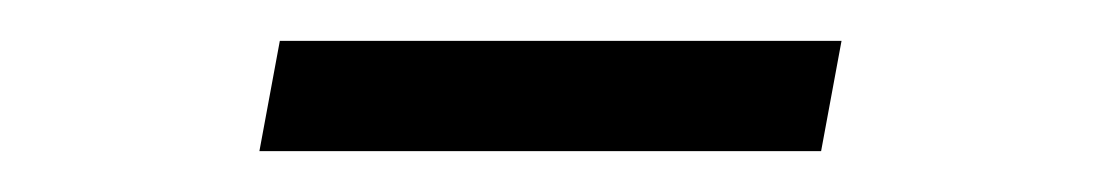

<svg xmlns="http://www.w3.org/2000/svg" viewBox="-20 -664 540 94"><path d="M107 -590 117 -644H392L382 -590Z"/></svg>

Font: Spectral SemiBold
Style: Italic
Weight: 600
Italic angle: -10°
Designer: Jean-Baptiste Levee
Foundry: Production Type
Version: Version 2.001